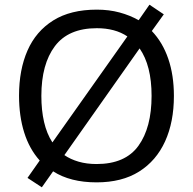

<svg xmlns="http://www.w3.org/2000/svg" viewBox="-20 -766 821 817"><path d="M720 -358Q720 -247 682.5 -164.5Q645 -82 572 -36Q499 10 391 10Q279 10 206 -37L158 31L97 -9L149 -83Q105 -132 83 -202Q61 -272 61 -359Q61 -469 97 -551Q133 -633 206.5 -679Q280 -725 392 -725Q444 -725 488.5 -713Q533 -701 570 -680L616 -746L677 -705L626 -634Q672 -586 696 -516Q720 -446 720 -358ZM625 -358Q625 -487 574 -560L254 -106Q280 -88 314.5 -78Q349 -68 391 -68Q513 -68 569 -145.5Q625 -223 625 -358ZM156 -358Q156 -297 167.5 -247Q179 -197 203 -160L522 -611Q470 -646 392 -646Q271 -646 213.5 -569.5Q156 -493 156 -358Z"/></svg>

Font: Noto Sans New Tai Lue
Style: Regular
Weight: 400
Designer: Monotype Design Team
Foundry: Monotype Imaging Inc.
Version: Version 2.003